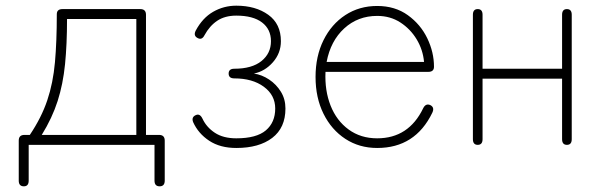

<svg xmlns="http://www.w3.org/2000/svg" viewBox="-20 -510 2115 676"><path d="M64 146Q46 146 46 126V-15Q46 -35 66 -35H85Q126 -96 146.5 -157Q167 -218 173.5 -291Q180 -364 180 -460Q180 -478 200 -478H474Q494 -478 494 -458V-35H540Q560 -35 560 -15V126Q560 146 542 146Q524 146 524 126V0H81V126Q81 146 64 146ZM127 -35H460V-443H216Q216 -354 209 -284Q202 -214 183 -154.5Q164 -95 127 -35Z M812 11Q755 11 716.5 -14.5Q678 -40 660 -80Q653 -98 670 -105Q684 -111 693 -92Q707 -62 736.5 -42.5Q766 -23 812 -23Q883 -23 916 -51Q949 -79 949 -128Q949 -175 909 -204.5Q869 -234 805 -234Q785 -234 785 -251Q785 -268 805 -268Q867 -268 900.5 -295Q934 -322 934 -365Q934 -407 902.5 -431Q871 -455 812 -455Q772 -455 745 -437Q718 -419 700 -386Q691 -368 676 -376Q660 -384 669 -402Q693 -447 730.5 -468.5Q768 -490 812 -490Q880 -490 924.5 -458Q969 -426 969 -365Q969 -323 941 -291Q913 -259 874 -251Q902 -247 927.5 -230Q953 -213 969 -187Q985 -161 985 -128Q985 -60 938.5 -24.5Q892 11 812 11Z M1308 11Q1245 11 1196 -21Q1147 -53 1119 -109.5Q1091 -166 1091 -239Q1091 -312 1119 -368.5Q1147 -425 1196 -457Q1245 -489 1308 -489Q1371 -489 1416 -456.5Q1461 -424 1484.5 -375Q1508 -326 1508 -275Q1508 -257 1488 -257H1126Q1123 -191 1144 -138Q1165 -85 1207.5 -54Q1250 -23 1308 -23Q1419 -23 1470 -129Q1479 -147 1495 -140Q1511 -132 1502 -113Q1442 11 1308 11ZM1130 -292H1473Q1469 -335 1447 -371.5Q1425 -408 1389.5 -431Q1354 -454 1308 -454Q1240 -454 1192 -410Q1144 -366 1130 -292Z M1662 0Q1645 0 1645 -20V-458Q1645 -478 1662 -478Q1679 -478 1679 -458V-268H1959V-458Q1959 -478 1976 -478Q1993 -478 1993 -458V-20Q1993 0 1976 0Q1959 0 1959 -20V-233H1679V-20Q1679 0 1662 0Z"/></svg>

Font: Zen Maru Gothic Light
Style: Regular
Weight: 300
Designer: Yoshimichi Ohira
Foundry: Positype
Version: Version 1.001